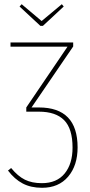

<svg xmlns="http://www.w3.org/2000/svg" viewBox="-20 -883 430 913"><path d="M349 -182Q349 -96 304 -43Q259 10 180 10Q127 10 88 -10.5Q49 -31 18 -72L33 -84Q65 -45 98.5 -28.5Q132 -12 179 -12Q250 -12 287.5 -58Q325 -104 325 -181Q325 -271 285 -311.5Q245 -352 165 -352H105V-372L301 -661H30V-681H328V-662L130 -372H165Q349 -372 349 -182ZM274 -863 283 -852 184 -760H172L73 -852L83 -863L178 -783Z"/></svg>

Font: Fira Sans Extra Condensed Thin
Style: Regular
Weight: 250
Width: 1
Designer: Carrois Corporate & Edenspiekermann AG
Foundry: Carrois Corporate GbR & Edenspiekermann AG
Version: Version 4.203